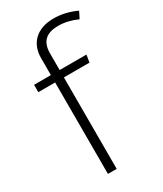

<svg xmlns="http://www.w3.org/2000/svg" viewBox="-200 -874 804 949"><g transform="rotate(-30 201.5 -400.0)"><path d="M275 -757C313 -757 348 -748 384 -732L403 -770C363 -789 320 -800 273 -800C181 -800 123 -748 123 -661V-564H27V-522H123V0H173V-522H319L326 -564H173V-659C173 -729 211 -757 275 -757Z"/></g></svg>

Font: Glow Sans SC Normal Light
Style: Regular
Weight: 300
Designer: Ryoko NISHIZUKA (kana, bopomofo & ideographs); Paul D. Hunt (Latin, Greek & Cyrillic); Sandoll Communications, Soo-young
Version: Version 0.93